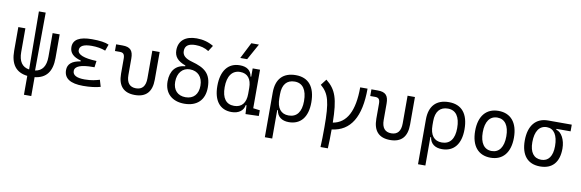

<svg xmlns="http://www.w3.org/2000/svg" viewBox="-63 -1370 6571 2170"><g transform="rotate(10 3222.5 -285.0)"><path d="M251 224.6H335V7.8C465.3 -6.8 530.3 -90.3 530.3 -245.6V-517.6H449.2V-245.6C449.2 -139.2 408.7 -79.1 327.1 -66.9L332 -732.4H253.9L258.8 -66.9C177.2 -79.1 136.7 -139.2 136.7 -245.6V-517.6H55.7V-245.6C55.7 -90.3 120.6 -6.8 251 7.8Z M891.6 9.8C971.7 9.8 1038.6 1 1089.8 -13.7L1066.9 -91.3C1024.9 -79.6 976.1 -64.9 895.5 -64.9C804.2 -64.9 758.3 -89.4 758.3 -138.2C758.3 -192.9 827.6 -219.7 965.8 -219.7H982.4L992.2 -293.5C845.7 -299.3 772.9 -328.6 772.9 -380.4C772.9 -428.7 818.8 -452.6 910.2 -452.6C970.2 -452.6 1022.5 -443.8 1068.4 -425.8L1094.7 -499C1054.7 -518.1 989.7 -527.3 899.4 -527.3C756.3 -527.3 685.5 -484.9 685.5 -399.9C685.5 -334 728.5 -290.5 816.4 -267.6V-257.8C719.2 -243.7 670.9 -202.1 670.9 -133.3C670.9 -37.6 743.7 9.8 891.6 9.8Z M1484.4 9.8C1612.8 9.8 1677.7 -60.5 1677.7 -200.2V-517.6H1593.3V-200.2C1593.3 -111.8 1556.6 -66.9 1484.4 -66.9C1412.1 -66.9 1375 -111.8 1375 -200.2V-389.2C1375 -481 1340.3 -517.6 1251.5 -517.6H1178.2V-440.9H1235.8C1274.9 -440.9 1290.5 -421.4 1290.5 -372.6V-200.2C1290.5 -60.5 1356 9.8 1484.4 9.8Z M2052.2 9.8C2197.8 9.8 2283.2 -73.2 2283.2 -216.3C2283.2 -378.9 2202.1 -432.6 2058.6 -472.2C1977.1 -494.1 1943.8 -527.3 1943.8 -576.7C1943.8 -636.2 1982.9 -665.5 2064 -665.5C2122.6 -665.5 2173.3 -651.4 2216.3 -623.5L2258.8 -689.9C2199.7 -725.1 2135.7 -742.2 2064 -742.2C1934.1 -742.2 1859.4 -679.7 1859.4 -570.3C1859.4 -497.6 1900.4 -449.7 1990.2 -418V-409.2C1883.8 -400.4 1823.2 -328.6 1823.2 -206.5C1823.2 -72.3 1910.2 9.8 2052.2 9.8ZM2053.2 -64.9C1963.4 -64.9 1908.7 -122.6 1908.7 -216.3C1908.7 -317.4 1964.4 -383.8 2048.8 -383.8C2140.6 -383.8 2197.8 -321.8 2197.8 -222.7C2197.8 -123 2144.5 -64.9 2053.2 -64.9Z M2593.3 9.8C2676.3 9.8 2730.5 -31.2 2739.7 -95.2H2749L2754.9 4.9L2906.7 0V-65.4L2829.6 -75.2V-517.6H2745.1V-422.4H2737.3C2726.6 -489.7 2680.7 -527.3 2597.7 -527.3C2463.4 -527.3 2386.2 -427.7 2386.2 -253.9C2386.2 -84 2461.9 9.8 2593.3 9.8ZM2745.1 -225.1C2745.1 -121.1 2697.8 -64 2610.8 -64C2518.6 -64 2470.2 -128.4 2470.2 -253.9C2470.2 -381.3 2522 -453.6 2613.8 -453.6C2698.7 -453.6 2745.1 -396.5 2745.1 -292.5ZM2586.4 -609.4H2665.5L2768.1 -794.9H2680.7Z M3251.5 9.8C3387.2 9.8 3464.8 -85 3464.8 -253.9C3464.8 -431.6 3386.2 -527.3 3240.2 -527.3C3094.2 -527.3 3015.6 -443.8 3015.6 -289.1V224.6H3100.1V-102.1H3107.9C3118.7 -27.8 3172.4 9.8 3251.5 9.8ZM3100.1 -238.8V-284.7C3100.1 -394.5 3149.4 -453.6 3240.2 -453.6C3331.5 -453.6 3380.9 -383.8 3380.9 -253.9C3380.9 -129.9 3330.6 -64 3236.3 -64C3148.4 -64 3100.1 -124.5 3100.1 -238.8Z M3654.3 224.6H3738.8C3742.2 163.6 3743.7 91.3 3743.7 6.8C3957.5 -18.1 4063.5 -191.9 4063.5 -517.6H3979C3979 -246.1 3900.4 -98.1 3743.2 -71.3C3738.8 -346.2 3704.1 -444.8 3587.9 -537.1L3535.6 -469.2C3634.3 -386.7 3659.2 -293.5 3659.2 -4.9C3659.2 84.5 3657.7 160.6 3654.3 224.6Z M4414.1 9.8C4542.5 9.8 4607.4 -60.5 4607.4 -200.2V-517.6H4522.9V-200.2C4522.9 -111.8 4486.3 -66.9 4414.1 -66.9C4341.8 -66.9 4304.7 -111.8 4304.7 -200.2V-389.2C4304.7 -481 4270 -517.6 4181.2 -517.6H4107.9V-440.9H4165.5C4204.6 -440.9 4220.2 -421.4 4220.2 -372.6V-200.2C4220.2 -60.5 4285.6 9.8 4414.1 9.8Z M5009.3 9.8C5145 9.8 5222.7 -85 5222.7 -253.9C5222.7 -431.6 5144 -527.3 4998 -527.3C4852.1 -527.3 4773.4 -443.8 4773.4 -289.1V224.6H4857.9V-102.1H4865.7C4876.5 -27.8 4930.2 9.8 5009.3 9.8ZM4857.9 -238.8V-284.7C4857.9 -394.5 4907.2 -453.6 4998 -453.6C5089.4 -453.6 5138.7 -383.8 5138.7 -253.9C5138.7 -129.9 5088.4 -64 4994.1 -64C4906.2 -64 4857.9 -124.5 4857.9 -238.8Z M5566.4 9.8C5707.5 9.8 5789.1 -87.9 5789.1 -258.8C5789.1 -429.7 5707.5 -527.3 5566.4 -527.3C5425.3 -527.3 5343.8 -429.7 5343.8 -258.8C5343.8 -87.9 5425.3 9.8 5566.4 9.8ZM5566.4 -66.9C5480 -66.9 5431.2 -136.2 5431.2 -258.8C5431.2 -381.3 5480 -450.7 5566.4 -450.7C5652.8 -450.7 5701.7 -381.3 5701.7 -258.8C5701.7 -136.2 5652.8 -66.9 5566.4 -66.9Z M6135.3 9.8C6274.9 9.8 6350.6 -75.7 6350.6 -232.9C6350.6 -333.5 6305.2 -417.5 6244.6 -431.2V-440.9H6407.2V-517.6H6135.3C5995.6 -517.6 5915 -419.9 5915 -249C5915 -81.5 5992.7 9.8 6135.3 9.8ZM6135.3 -66.9C6049.3 -66.9 6002.4 -130.4 6002.4 -245.6C6002.4 -370.6 6050.3 -440.9 6135.3 -440.9C6216.8 -440.9 6263.2 -370.6 6263.2 -245.6C6263.2 -130.4 6217.8 -66.9 6135.3 -66.9Z"/></g></svg>

Font: Cascadia Mono PL SemiLight
Style: Regular
Weight: 350
Monospace: yes
Designer: Aaron Bell
Foundry: Saja Typeworks
Version: Version 2404.023